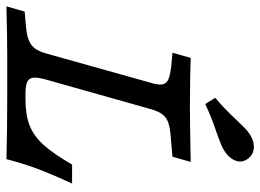

<svg xmlns="http://www.w3.org/2000/svg" viewBox="-129 -681 807 595"><g transform="rotate(90 274.5 -383.5)"><path d="M-3.3 0.1 12.8 -56.4 56.7 -60.3Q86.1 -62.7 102.3 -69.5Q118.6 -76.3 127.8 -89.2Q137 -102.2 143.5 -125.8L233 -445.2Q240.3 -468.8 238.8 -481.8Q237.3 -494.7 224.4 -501Q211.4 -507.4 182.1 -510.6L140.4 -514.6L156.4 -571Q185.2 -570.2 213.3 -569.4Q258.3 -569.3 305.2 -568.5H308.9H309.2Q352.2 -568.5 478.8 -571L462.6 -514.5L390.7 -508.1Q366.6 -505.7 352.6 -499.7Q338.6 -493.7 329.9 -481.2Q321.1 -468.7 314.6 -445.2L224 -124Q216.1 -96.4 217.8 -82.9Q219.4 -69.3 231.5 -64.1Q243.5 -58.9 270.5 -58.9H283.9Q332.7 -58.9 365.4 -71.6Q398.1 -84.2 425.8 -114.9Q453.6 -145.5 487 -203.4H545.9Q517.2 -141.6 499.7 -94.8Q482.3 -47.9 470.2 0Q378.3 -2.4 277.5 -2.4H149H150.4Q91 -2.4 -3.3 0.1ZM351.4 -715.7Q362.8 -727.9 373.4 -738.1Q384.1 -748.3 393 -754Q415.7 -768.5 436.7 -766.5Q457.8 -764.5 469.9 -746.8Q482.1 -729.7 474.8 -709.9Q467.5 -690.1 444.7 -675.5Q436.5 -669.9 422.7 -664.2Q409 -658.6 392.9 -653Q373.4 -646.6 349.3 -637.4Q325.1 -628.2 299.3 -616.1L280.1 -646.8Q301.7 -665.2 319.7 -682.9Q337.7 -700.5 351.4 -715.7Z"/></g></svg>

Font: Playfair Micro SmCond SmLight
Style: Italic
Weight: 360
Width: 4
Italic angle: -15.6°
Designer: Claus Eggers Sørensen
Foundry: Claus Eggers Sørensen
Version: Version 2.203;Glyphs 3.3 (3326)